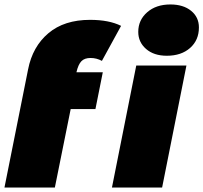

<svg xmlns="http://www.w3.org/2000/svg" viewBox="-26 -841 912 861"><path d="M317 -517H435L402 -352H291L220 0H-6L100 -530Q120 -632 191 -692Q262 -752 378 -752Q463 -752 517 -725L431 -568Q407 -581 380 -581Q353 -581 339 -566.5Q325 -552 317 -518ZM585 -547H810L701 0H476ZM594 -698Q594 -751 634 -786Q674 -821 738 -821Q796 -821 831 -792.5Q866 -764 866 -718Q866 -661 826.5 -626Q787 -591 722 -591Q664 -591 629 -621.5Q594 -652 594 -698Z"/></svg>

Font: Montserrat Alternates Black
Style: Italic
Weight: 900
Italic angle: -11.3°
Designer: Julieta Ulanovsky
Foundry: Julieta Ulanovsky
Version: Version 7.200